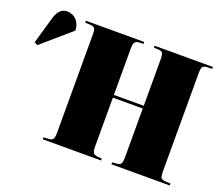

<svg xmlns="http://www.w3.org/2000/svg" viewBox="-320 -928 1297 1111"><g transform="rotate(20 328.5 -372.0)"><path d="M37 0V-12L71 -14Q90 -15 96 -26Q102 -37 102 -70V-673Q102 -698 95.5 -707Q89 -716 66 -717L37 -718V-730H396V-718L368 -717Q350 -716 343 -705Q336 -694 336 -667V-382H520V-673Q520 -694 514.5 -705Q509 -716 487 -717L460 -718V-730H819V-718L785 -717Q766 -716 760 -706Q754 -696 754 -667V-66Q754 -41 758 -28.5Q762 -16 787 -14L819 -12V0H460V-12L489 -14Q508 -16 514 -26.5Q520 -37 520 -70V-365H336V-66Q336 -35 343.5 -25.5Q351 -16 370 -14L396 -12V0ZM-179 -501 -199 -512 -150 -681Q-130 -744 -83 -744Q-50 -744 -27.5 -722.5Q-5 -701 -1 -665V-655Z"/></g></svg>

Font: Literata 72pt Black
Style: Regular
Weight: 900
Designer: Latin by Veronika Burian and Jose Scaglione. Greek by Irene Vlachou. Cyrillic by Vera Evstafieva.
Foundry: TypeTogether
Version: Version 3.002